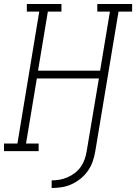

<svg xmlns="http://www.w3.org/2000/svg" viewBox="-35 -755 680 959"><path d="M223 184V146Q243 146 263 142.5Q283 139 302.5 130.5Q322 122 339.5 108.5Q357 95 369 77.5Q381 60 388 40Q395 20 398 0L459 -363H149L95 -38H158V0H-15V-38H52L161 -697H99V-735H272V-697H204L155 -402H465L514 -697H451V-735H625V-697H557L441 0Q437 25 428.5 50Q420 75 405 97Q390 119 368.5 136.5Q347 154 323 165Q299 176 273.5 180Q248 184 223 184Z"/></svg>

Font: Iosevka Etoile XLtObl
Style: Regular
Weight: 200
Italic angle: -9°
Designer: Belleve Invis
Foundry: Belleve Invis
Version: Version 15.5.2; ttfautohint (v1.8.4)